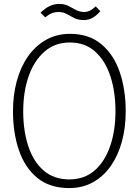

<svg xmlns="http://www.w3.org/2000/svg" viewBox="-20 -948 705 976"><path d="M332 8Q233 8 170 -43.5Q107 -95 76.5 -183.5Q46 -272 46 -382Q46 -465 65.5 -536.5Q85 -608 122.5 -661.5Q160 -715 214 -745.5Q268 -776 336 -776Q432 -776 495 -723.5Q558 -671 588.5 -582Q619 -493 619 -382Q619 -300 600 -229.5Q581 -159 544 -105.5Q507 -52 453.5 -22Q400 8 332 8ZM332 -36Q409 -36 461 -81.5Q513 -127 540 -205.5Q567 -284 567 -382Q567 -482 541 -561Q515 -640 463.5 -686Q412 -732 335 -732Q259 -732 206 -685.5Q153 -639 125.5 -560Q98 -481 98 -382Q98 -283 124 -204.5Q150 -126 202 -81Q254 -36 332 -36ZM466 -916 490 -891Q471 -869 450.5 -857.5Q430 -846 407 -846Q378 -846 358 -856Q338 -866 319.5 -876.5Q301 -887 277 -887Q259 -887 243 -880.5Q227 -874 210 -860L186 -883Q209 -906 232 -917Q255 -928 281 -928Q308 -928 327.5 -918Q347 -908 365 -898Q383 -888 406 -887Q423 -887 438 -894.5Q453 -902 466 -916Z"/></svg>

Font: Yaldevi ExtraLight
Style: Regular
Weight: 200
Designer: Sol Matas, Rajitha Manaperi, Kosala Senevirathne
Foundry: Mooniak
Version: Version 1.100